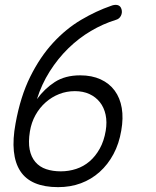

<svg xmlns="http://www.w3.org/2000/svg" viewBox="-20 -760 640 790"><path d="M230 -55Q263 -55 293.5 -65Q324 -75 348.5 -96Q373 -117 390.5 -148.5Q408 -180 415 -222Q421 -258 414.5 -288Q408 -318 391 -339.5Q374 -361 348 -373Q322 -385 288 -385Q254 -385 223.5 -373Q193 -361 168 -339Q143 -317 126 -286.5Q109 -256 103 -219Q96 -176 102 -145Q108 -114 125.5 -93.5Q143 -73 170 -64Q197 -55 230 -55ZM437 -736Q452 -742 464 -739Q476 -736 480 -722Q484 -708 477.5 -695Q471 -682 456 -678Q404 -662 354 -632.5Q304 -603 261 -561Q218 -519 184.5 -466Q151 -413 132 -352Q163 -395 205.5 -422.5Q248 -450 310 -450Q358 -450 394 -433.5Q430 -417 452 -387Q474 -357 481 -315.5Q488 -274 479 -223Q470 -169 447 -126Q424 -83 390 -52.5Q356 -22 313 -6Q270 10 219 10Q163 10 124 -6.5Q85 -23 63.5 -56Q42 -89 37 -138Q32 -187 44 -252Q64 -363 104.5 -444.5Q145 -526 198.5 -584Q252 -642 314 -678.5Q376 -715 437 -736Z"/></svg>

Font: Maple Mono ExtraLight
Style: Italic
Weight: 275
Italic angle: -10°
Monospace: yes
Designer: subframe7536
Version: Version 7.000